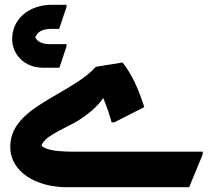

<svg xmlns="http://www.w3.org/2000/svg" viewBox="-20 -785 896 805"><path d="M161 -501H229L259 -591V-600H188C157 -600 135 -611 128 -629C140 -658 167 -664 200 -664H228L259 -756V-765H199C95 -765 31 -700 31 -622C31 -555 84 -501 161 -501ZM302 -149C222 -149 176 -154 154 -174C164 -211 236 -240 290 -269C343 -299 389 -338 413 -374C426 -342 439 -306 448 -272H459L585 -336C555 -427 532 -473 494 -523L382 -505C341 -458 272 -421 206 -382C110 -326 23 -270 23 -170C23 -62 134 0 261 0H773L830 -138V-149Z"/></svg>

Font: Kufam Arabic Latin Roman Bold
Style: Regular
Weight: 700
Designer: Wael Morcos & Artur Schmal
Version: Version 1.200;PS 001.200;hotconv 1.0.88;makeotf.lib2.5.64775